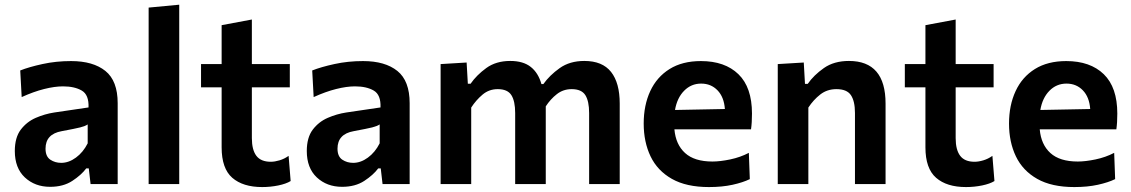

<svg xmlns="http://www.w3.org/2000/svg" viewBox="-20 -764 4696 797"><path d="M188 11.5Q125 11.5 83.2 -27.5Q41.5 -66.5 41.5 -137Q41.5 -193 66.2 -225.8Q91 -258.5 128.5 -274.8Q166 -291 205 -297L347.5 -318Q349.5 -370.5 319.5 -388Q289.5 -405.5 241.5 -405.5Q207 -405.5 163.2 -394.5Q119.5 -383.5 70 -361L64 -471.5Q100.5 -486 156.5 -498.2Q212.5 -510.5 275 -510.5Q366.5 -510.5 417.5 -469.5Q468.5 -428.5 468.5 -335.5V0H356L348.5 -65H338Q317.5 -37.5 280 -13Q242.5 11.5 188 11.5ZM234 -88Q265.5 -88 295.2 -109.8Q325 -131.5 344 -169V-247.5Q334 -240.5 313.2 -235.2Q292.5 -230 236 -219.5Q169 -207.5 169 -147Q169 -114.5 188.8 -101.2Q208.5 -88 234 -88Z M597 0V-732.5L724 -744.5V0Z M1068.5 12.5Q988.5 12.5 944.2 -26Q900 -64.5 900 -152.5V-401.5H814.5V-498H900V-659.5L1025.5 -683V-498H1183V-401.5H1025.5V-190.5Q1025.5 -142 1044.2 -117.2Q1063 -92.5 1104 -92.5Q1120.5 -92.5 1140.5 -98.5Q1160.5 -104.5 1178 -117L1186.5 -12.5Q1168 -1 1135.2 5.8Q1102.5 12.5 1068.5 12.5Z M1400 11.5Q1337 11.5 1295.2 -27.5Q1253.5 -66.5 1253.5 -137Q1253.5 -193 1278.2 -225.8Q1303 -258.5 1340.5 -274.8Q1378 -291 1417 -297L1559.5 -318Q1561.5 -370.5 1531.5 -388Q1501.5 -405.5 1453.5 -405.5Q1419 -405.5 1375.2 -394.5Q1331.5 -383.5 1282 -361L1276 -471.5Q1312.5 -486 1368.5 -498.2Q1424.5 -510.5 1487 -510.5Q1578.5 -510.5 1629.5 -469.5Q1680.5 -428.5 1680.5 -335.5V0H1568L1560.5 -65H1550Q1529.5 -37.5 1492 -13Q1454.5 11.5 1400 11.5ZM1446 -88Q1477.5 -88 1507.2 -109.8Q1537 -131.5 1556 -169V-247.5Q1546 -240.5 1525.2 -235.2Q1504.5 -230 1448 -219.5Q1381 -207.5 1381 -147Q1381 -114.5 1400.8 -101.2Q1420.5 -88 1446 -88Z M1809 0V-498L1917 -504.5L1922 -416.5H1933.5Q1958 -452 1998.5 -481.5Q2039 -511 2098 -511Q2152 -511 2183.2 -486.2Q2214.5 -461.5 2227.5 -415H2235.5Q2261.5 -451.5 2303.2 -481.2Q2345 -511 2405.5 -511Q2480.5 -511 2516.5 -465.5Q2552.5 -420 2552.5 -334V0H2425.5V-295Q2425.5 -344 2409.8 -369Q2394 -394 2353 -394Q2318 -394 2291.5 -373.2Q2265 -352.5 2245.5 -322.5V0H2118.5V-295Q2118.5 -344 2102.8 -369Q2087 -394 2046 -394Q2010 -394 1983 -371.2Q1956 -348.5 1936 -317.5V0Z M2923 12.5Q2829 12.5 2769 -21.5Q2709 -55.5 2680.5 -115Q2652 -174.5 2652 -251Q2652 -327 2679.2 -385.8Q2706.5 -444.5 2759.5 -477.5Q2812.5 -510.5 2889.5 -510.5Q2989 -510.5 3045.2 -456Q3101.5 -401.5 3101.5 -292.5Q3101.5 -254.5 3097.5 -227H2779.5Q2785 -164 2823.8 -128.8Q2862.5 -93.5 2937.5 -93.5Q2969 -93.5 3011 -102.2Q3053 -111 3088.5 -129.5L3092.5 -20.5Q3064 -6.5 3020.8 3Q2977.5 12.5 2923 12.5ZM2890.5 -417Q2849 -417 2819.8 -387.2Q2790.5 -357.5 2782 -307.5L2989 -311.5Q2985.5 -361 2958.5 -389Q2931.5 -417 2890.5 -417Z M3208.5 0V-498L3316.5 -504.5L3321.5 -416H3333Q3358 -452 3400 -481.5Q3442 -511 3504 -511Q3656 -511 3656 -334V0H3529V-295Q3529 -344 3512.2 -369Q3495.5 -394 3452 -394Q3413.5 -394 3385 -371.8Q3356.5 -349.5 3335.5 -317.5V0Z M3990 12.5Q3910 12.5 3865.8 -26Q3821.5 -64.5 3821.5 -152.5V-401.5H3736V-498H3821.5V-659.5L3947 -683V-498H4104.5V-401.5H3947V-190.5Q3947 -142 3965.8 -117.2Q3984.5 -92.5 4025.5 -92.5Q4042 -92.5 4062 -98.5Q4082 -104.5 4099.5 -117L4108 -12.5Q4089.5 -1 4056.8 5.8Q4024 12.5 3990 12.5Z M4439.5 12.5Q4345.5 12.5 4285.5 -21.5Q4225.5 -55.5 4197 -115Q4168.5 -174.5 4168.5 -251Q4168.5 -327 4195.8 -385.8Q4223 -444.5 4276 -477.5Q4329 -510.5 4406 -510.5Q4505.5 -510.5 4561.8 -456Q4618 -401.5 4618 -292.5Q4618 -254.5 4614 -227H4296Q4301.5 -164 4340.2 -128.8Q4379 -93.5 4454 -93.5Q4485.5 -93.5 4527.5 -102.2Q4569.5 -111 4605 -129.5L4609 -20.5Q4580.5 -6.5 4537.2 3Q4494 12.5 4439.5 12.5ZM4407 -417Q4365.5 -417 4336.2 -387.2Q4307 -357.5 4298.5 -307.5L4505.5 -311.5Q4502 -361 4475 -389Q4448 -417 4407 -417Z"/></svg>

Font: Heraclito SemiBold
Style: Regular
Weight: 600
Designer: Kostas Bartsokas (font) & Cristiano Sobral (main changes)
Foundry: Kostas Bartsokas (font) & Cristiano Sobral (main changes)
Version: Version 1.00;July 8, 2020;FontCreator 13.0.0.2655 64-bit